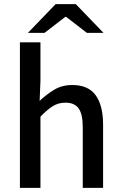

<svg xmlns="http://www.w3.org/2000/svg" viewBox="-20 -915 591 935"><path d="M77 0V-709H177V-521L173 -424Q206 -455 244 -478Q282 -501 332 -501Q410 -501 446 -451Q482 -401 482 -308V0H383V-295Q383 -359 363 -387Q343 -415 299 -415Q264 -415 237 -398Q210 -381 177 -347V0ZM116 -755 251 -895H349L484 -755H403L302 -833H298L197 -755Z"/></svg>

Font: Mada Medium
Style: Regular
Weight: 500
Designer: Khaled Hosny
Version: Version 1.5